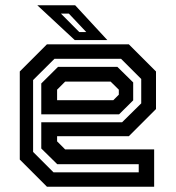

<svg xmlns="http://www.w3.org/2000/svg" viewBox="-20 -708 666 728"><path d="M468.5 -540 571.5 -437V-294.5L468.5 -191.5H196.5V-172L227 -141.5H564.5V0H158L55 -103V-437L158 -540ZM425 -454.5 485 -395.5V-327.5L431.5 -274.5H136.5V-391.5L200 -454.5ZM439 -485H186.5L105.5 -404.5V-132L183 -54.5H506V-85.5H197L136.5 -145V-244.5H443L515.5 -316V-408.5ZM399.5 -398.5H227L196.5 -368V-328H409.5L430.5 -349V-368ZM387 -556H263.5L121.5 -688H265ZM307 -586.5 241 -656.5H211L280.5 -586.5Z"/></svg>

Font: Tourney SemiBold
Style: Regular
Weight: 600
Version: Version 1.015